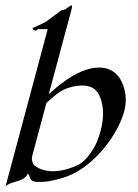

<svg xmlns="http://www.w3.org/2000/svg" viewBox="-39 -667 507 704"><path d="M183.2 -332C210.6 -348.6 246 -353.5 261.7 -353.5C285.1 -353.5 306.6 -346.2 318.8 -328.1C331.2 -309.1 338.8 -282.5 338.8 -250.4C338.8 -231.4 336.1 -210.4 330.1 -188C326.8 -175.8 322.3 -162.6 317.1 -148.4C299.5 -106.4 268.2 -71.8 247 -62C210.9 -45.4 180.3 -39.1 155 -39.1C128.6 -39.1 108.1 -46.4 94.3 -55.2C84.6 -61 77.9 -71.5 77.9 -85.4C77.9 -87.8 78.1 -90.2 78.5 -92.8L131.2 -289.6C145.5 -302.7 171.1 -325.2 183.2 -332ZM224.2 -647.5C219.8 -647.5 214.6 -642.6 203.9 -635.3C197.1 -629.9 186.2 -629.4 186.2 -629.4L135 -591.3C113.3 -576.2 81.5 -566.9 80.5 -563C79.2 -558.1 90 -554.7 92.9 -554.7C96.8 -554.7 99.2 -560.1 99.2 -560.1H135.9L-18.7 16.6C-2.7 -2.9 53.7 0 61.6 -29.8C76.3 -24.7 60.4 0 101.9 0C131.2 0 142.6 -1 192.5 -15.1C295.1 -46.4 367.9 -150.4 390.8 -195.8C403.1 -219.7 411.5 -240.2 416.2 -257.8C420.4 -273.5 422.2 -288 422.2 -301.5C422.2 -325.6 416.4 -346.6 408 -365.7C391.7 -401.4 362.3 -419.4 324.3 -419.4C285.2 -419.4 237.6 -400.4 187.1 -361.3C174.6 -353 155 -334.5 139.9 -321.8L216.2 -606.4L217.1 -609.9C218 -613.3 219.5 -617.2 220.4 -620.6C223.8 -633.3 227.2 -647.5 224.2 -647.5Z"/></svg>

Font: Pierce
Style: Oblique
Weight: 400
Italic angle: -15°
Version: Version 0.2.0